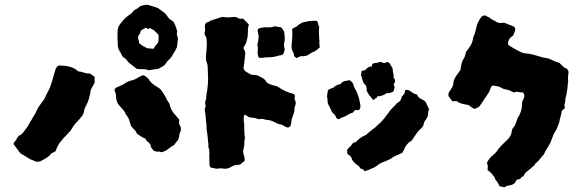

<svg xmlns="http://www.w3.org/2000/svg" viewBox="-20 -733 2536 834"><path d="M753 -566Q752 -559 751.5 -553Q751 -547 750 -539Q749 -537 749 -534Q749 -531 749 -529Q746 -523 743 -517Q740 -511 737 -506Q731 -496 724.5 -486Q718 -476 708 -468Q704 -464 701.5 -459.5Q699 -455 695 -450Q689 -446 682 -442Q675 -438 668 -434L624 -428Q614 -433 600.5 -432.5Q587 -432 574 -434Q565 -441 557.5 -447Q550 -453 542 -459Q539 -461 537 -464Q535 -467 532 -470Q525 -480 516 -484Q515 -485 513.5 -486.5Q512 -488 511 -489Q507 -500 500.5 -509.5Q494 -519 492 -532Q491 -549 490.5 -566.5Q490 -584 491 -601Q493 -617 500 -626Q508 -637 517 -647Q526 -657 537 -665Q542 -669 547.5 -672.5Q553 -676 557 -682Q560 -687 564.5 -689.5Q569 -692 574 -695Q579 -697 583 -701Q587 -705 591 -707Q598 -709 604.5 -710.5Q611 -712 619 -713Q630 -709 641.5 -706Q653 -703 666 -698Q673 -693 680.5 -687.5Q688 -682 695 -677Q703 -669 709 -659.5Q715 -650 725 -645Q731 -642 734.5 -636.5Q738 -631 741 -624Q743 -617 745.5 -610.5Q748 -604 750 -598Q747 -590 748.5 -582Q750 -574 753 -566ZM669 -568Q669 -572 669 -575.5Q669 -579 667 -584Q663 -588 657.5 -593Q652 -598 646 -604Q642 -603 638.5 -607Q635 -611 630 -611Q629 -610 627.5 -609Q626 -608 624 -607Q623 -606 620 -608Q615 -615 610 -611Q604 -607 598 -604Q592 -601 590 -595Q590 -588 585 -583.5Q580 -579 581 -574Q578 -568 581.5 -560.5Q585 -553 584 -547Q585 -546 586 -544.5Q587 -543 588 -542Q602 -531 619 -524Q620 -524 621.5 -523.5Q623 -523 624 -523Q629 -522 635 -522Q641 -522 647 -521Q649 -525 651 -528Q653 -531 656 -535Q658 -538 661.5 -541.5Q665 -545 667 -549Q668 -553 668.5 -558Q669 -563 669 -568ZM391 -373 375 -345Q372 -326 367 -307Q362 -288 352 -271Q346 -260 344 -246Q344 -241 341 -236.5Q338 -232 336 -229Q331 -223 326 -216.5Q321 -210 316 -205Q309 -199 303.5 -191.5Q298 -184 293 -176Q290 -171 287 -166Q284 -161 279 -158Q278 -157 277 -155.5Q276 -154 275 -153Q258 -136 243.5 -118Q229 -100 222 -77Q215 -72 207.5 -69Q200 -66 197 -59Q181 -45 160 -35Q148 -28 133 -32Q128 -35 122.5 -37Q117 -39 112 -41Q102 -47 91.5 -53.5Q81 -60 69 -67Q62 -75 54.5 -86Q47 -97 39 -107Q39 -113 43 -116.5Q47 -120 49 -124Q52 -129 54.5 -133.5Q57 -138 61 -143Q72 -147 79 -155.5Q86 -164 93 -174Q101 -184 106 -194Q111 -204 118 -214Q123 -224 129 -233Q135 -242 139 -252Q144 -263 150 -272Q156 -281 163 -290Q168 -296 172 -302Q176 -308 178 -315Q183 -326 189 -336.5Q195 -347 199 -358Q204 -374 209 -390Q214 -406 218 -422Q220 -426 220.5 -429Q221 -432 222 -435Q226 -442 231 -446Q236 -450 244 -448Q261 -448 276 -445Q291 -442 305 -434Q308 -432 312 -429.5Q316 -427 320 -423Q333 -422 345 -417.5Q357 -413 370 -414Q376 -410 381 -406.5Q386 -403 391 -399ZM765 -164Q764 -162 763 -159.5Q762 -157 761 -155Q758 -148 758 -140.5Q758 -133 753 -125Q749 -120 745 -115Q741 -110 736 -103Q723 -96 711 -86Q699 -76 682 -72Q675 -72 673.5 -74Q672 -76 664 -74Q662 -72 659 -75Q656 -78 653 -76Q652 -75 647 -79Q647 -81 644.5 -82.5Q642 -84 642 -85Q642 -88 638.5 -90.5Q635 -93 636 -95Q634 -104 633 -106Q632 -108 626 -114Q615 -121 611 -132Q606 -132 601 -135Q594 -139 588 -143.5Q582 -148 575 -152Q571 -163 563.5 -170Q556 -177 549 -186Q547 -192 545 -199Q543 -206 541 -212Q539 -218 535.5 -224Q532 -230 527 -235Q523 -247 515 -256Q507 -265 498 -275Q492 -281 489.5 -288Q487 -295 485 -302Q484 -307 484 -314Q484 -321 483 -325Q482 -330 479.5 -335Q477 -340 478 -346Q480 -347 481.5 -349.5Q483 -352 484 -352Q496 -357 507.5 -362.5Q519 -368 529 -375Q533 -377 537 -379Q541 -381 545 -382Q556 -384 566 -388.5Q576 -393 585 -399L599 -406Q605 -406 609.5 -403Q614 -400 618 -397Q621 -394 624 -391Q627 -388 629 -384Q642 -366 665 -354Q678 -347 684 -336Q689 -328 693.5 -321.5Q698 -315 702 -307Q704 -300 708 -294.5Q712 -289 716 -283Q721 -256 739 -236Q744 -231 749 -225Q754 -219 759 -213Q758 -209 758 -204.5Q758 -200 758 -195Q759 -194 760 -191.5Q761 -189 762 -187Q768 -177 765 -164Z M1265 -286Q1264 -278 1261 -270.5Q1258 -263 1259 -254Q1259 -250 1257 -244Q1255 -237 1252 -229.5Q1249 -222 1247 -214Q1246 -207 1245 -200.5Q1244 -194 1243 -189Q1235 -174 1221 -182Q1214 -186 1207.5 -189.5Q1201 -193 1193 -194Q1187 -194 1182 -198Q1165 -206 1159 -208.5Q1153 -211 1134 -213Q1128 -214 1122.5 -216Q1117 -218 1110 -216Q1105 -214 1099.5 -216.5Q1094 -219 1089 -220Q1084 -221 1078 -221.5Q1072 -222 1067 -223Q1063 -222 1053 -229.5Q1043 -237 1041 -233Q1037 -223 1039.5 -203.5Q1042 -184 1041 -175Q1041 -154 1044 -130Q1041 -123 1041.5 -116.5Q1042 -110 1041 -102Q1040 -95 1038.5 -89Q1037 -83 1036 -78Q1036 -66 1040.5 -54.5Q1045 -43 1041 -32Q1033 -28 1031.5 -25.5Q1030 -23 1022 -18Q1012 -17 998 -15Q989 -11 979 -5.5Q969 0 955 0Q944 -2 939.5 -2Q935 -2 921 0Q915 -1 908.5 -2.5Q902 -4 896 -5Q890 -10 890 -18Q890 -28 889.5 -37.5Q889 -47 889 -56Q890 -65 889.5 -73Q889 -81 887 -89Q884 -96 885 -102.5Q886 -109 884 -116Q883 -127 882 -138.5Q881 -150 879 -161Q877 -172 877 -183.5Q877 -195 875 -206Q874 -215 873.5 -225Q873 -235 871 -245Q868 -258 872 -269Q876 -273 873 -275Q869 -286 873 -296Q877 -306 876 -316Q881 -342 883 -367Q885 -392 883 -417Q882 -430 882 -442.5Q882 -455 876 -466Q876 -473 875 -479.5Q874 -486 875 -493Q877 -511 878 -530Q879 -549 877 -568Q876 -570 874.5 -573Q873 -576 872 -578Q868 -586 868 -589Q872 -598 870.5 -607.5Q869 -617 871 -627Q875 -635 882.5 -637Q890 -639 896 -644Q907 -648 918 -651Q929 -654 940 -658Q943 -659 946.5 -659.5Q950 -660 953 -659Q963 -657 972.5 -657.5Q982 -658 991 -659Q1005 -661 1015 -654Q1020 -651 1025.5 -651.5Q1031 -652 1036 -652L1061 -627Q1057 -615 1057 -602Q1057 -589 1056 -576Q1055 -569 1051.5 -555Q1048 -541 1043 -536Q1034 -525 1042 -514Q1044 -513 1044 -510Q1044 -507 1045 -505Q1047 -502 1045 -498Q1044 -483 1042 -468.5Q1040 -454 1038 -439Q1038 -431 1045 -424Q1051 -420 1057 -416.5Q1063 -413 1070 -409Q1078 -408 1084.5 -407.5Q1091 -407 1097 -406Q1110 -400 1122 -393Q1134 -386 1139 -374Q1151 -367 1162.5 -363.5Q1174 -360 1184 -358Q1220 -333 1258 -324Q1262 -317 1260.5 -311.5Q1259 -306 1260 -301Q1262 -298 1263 -294Q1264 -290 1265 -286ZM1369 -527Q1359 -518 1354 -514.5Q1349 -511 1340 -507Q1332 -504 1326 -499Q1311 -487 1290 -489H1286Q1282 -487 1277.5 -485Q1273 -483 1268 -481Q1257 -487 1257 -494Q1256 -502 1252.5 -508Q1249 -514 1247 -521Q1246 -532 1247 -543Q1248 -554 1249 -565Q1251 -585 1249 -607Q1254 -612 1260.5 -614Q1267 -616 1272 -621Q1277 -626 1283 -629Q1289 -632 1293 -635Q1299 -637 1303.5 -637.5Q1308 -638 1312 -639Q1317 -641 1322.5 -641.5Q1328 -642 1333 -642Q1338 -642 1342.5 -642.5Q1347 -643 1351 -643Q1357 -643 1358 -639Q1362 -635 1362 -630Q1362 -625 1365 -620Q1367 -618 1366.5 -614.5Q1366 -611 1366 -608Q1365 -596 1365.5 -584.5Q1366 -573 1367 -562Q1368 -558 1367.5 -554Q1367 -550 1367 -545Q1367 -540 1368 -535.5Q1369 -531 1369 -527ZM1217 -566Q1217 -563 1217 -560Q1217 -557 1216 -554Q1211 -537 1216 -522Q1217 -515 1214.5 -509.5Q1212 -504 1211 -499Q1206 -493 1199 -493Q1197 -492 1193.5 -492Q1190 -492 1188 -491Q1178 -487 1166 -485.5Q1154 -484 1142 -484Q1133 -484 1124.5 -482.5Q1116 -481 1106 -482Q1102 -486 1102 -488Q1101 -492 1100 -496.5Q1099 -501 1099 -505Q1099 -513 1100 -520.5Q1101 -528 1098 -535Q1098 -537 1098.5 -540Q1099 -543 1099 -545Q1102 -553 1102 -560Q1105 -576 1101 -589Q1100 -592 1099.5 -596.5Q1099 -601 1099 -605Q1104 -610 1109 -611Q1114 -612 1119 -613Q1125 -614 1131 -614.5Q1137 -615 1143 -614Q1151 -614 1158.5 -615Q1166 -616 1173 -619Q1180 -618 1187 -616.5Q1194 -615 1201 -614L1205 -610Q1208 -606 1210.5 -602Q1213 -598 1214 -595Q1216 -587 1216 -580Q1216 -573 1217 -566Z M1694 -354 1690 -337Q1688 -336 1686 -334Q1679 -330 1671 -329Q1663 -328 1655 -327L1654 -325Q1651 -322 1642 -319Q1633 -315 1627 -315H1620Q1619 -312 1617 -309.5Q1615 -307 1611 -306Q1609 -305 1606.5 -302Q1604 -299 1601 -298Q1597 -303 1592.5 -309.5Q1588 -316 1583 -320Q1581 -324 1578.5 -328.5Q1576 -333 1573 -338Q1573 -343 1572.5 -348.5Q1572 -354 1571 -359Q1567 -364 1562.5 -369Q1558 -374 1556 -381Q1555 -383 1554.5 -386Q1554 -389 1552 -391V-398Q1551 -400 1550 -401.5Q1549 -403 1548 -405Q1549 -411 1549.5 -417Q1550 -423 1554 -427H1562Q1564 -428 1565 -428Q1566 -428 1567 -429Q1578 -444 1596 -445Q1596 -449 1596.5 -451Q1597 -453 1597 -455Q1601 -457 1604 -458Q1607 -459 1611 -460Q1613 -459 1618.5 -460.5Q1624 -462 1628 -463Q1634 -465 1639 -462.5Q1644 -460 1647 -459Q1650 -459 1654 -461Q1658 -463 1662 -463Q1671 -463 1674 -455Q1676 -451 1679 -446.5Q1682 -442 1685 -437Q1686 -431 1686.5 -424.5Q1687 -418 1689 -412Q1690 -409 1690 -404Q1688 -396 1693 -391Q1699 -382 1694 -374Q1693 -373 1692.5 -371Q1692 -369 1690 -368ZM1544 -283Q1546 -276 1545.5 -268.5Q1545 -261 1539 -255Q1535 -254 1530.5 -255Q1526 -256 1523 -254Q1519 -253 1517.5 -249.5Q1516 -246 1512 -244Q1511 -243 1509 -242Q1507 -241 1505 -241Q1501 -241 1494.5 -236.5Q1488 -232 1482 -229Q1474 -225 1466.5 -223Q1459 -221 1456 -217Q1455 -215 1450.5 -215.5Q1446 -216 1444 -218Q1440 -222 1440 -224Q1438 -230 1432.5 -236Q1427 -242 1422 -246Q1420 -251 1418 -256Q1416 -261 1413 -266Q1411 -271 1408.5 -275Q1406 -279 1404 -283Q1403 -291 1402.5 -300Q1402 -309 1400 -316Q1402 -321 1402.5 -328.5Q1403 -336 1404 -340Q1409 -346 1415 -347.5Q1421 -349 1427 -352Q1431 -354 1433.5 -357Q1436 -360 1442 -362Q1444 -364 1450 -365.5Q1456 -367 1459 -368Q1461 -370 1463.5 -373Q1466 -376 1468 -377Q1475 -381 1480.5 -381.5Q1486 -382 1490 -383Q1492 -384 1494 -384Q1496 -384 1497 -385Q1510 -379 1515 -366Q1517 -355 1522.5 -346.5Q1528 -338 1532 -328Q1536 -318 1539.5 -305Q1543 -292 1544 -283ZM1841 -250Q1840 -248 1839.5 -241.5Q1839 -235 1839 -233Q1838 -226 1833 -218.5Q1828 -211 1824 -205Q1821 -200 1820.5 -194Q1820 -188 1816 -183Q1812 -177 1805.5 -171.5Q1799 -166 1794 -160Q1783 -145 1774 -131Q1770 -122 1759 -116Q1755 -114 1751 -109Q1747 -104 1743 -99Q1739 -93 1735.5 -84.5Q1732 -76 1728 -70Q1714 -62 1700.5 -57Q1687 -52 1677 -43Q1670 -40 1663 -36.5Q1656 -33 1650 -31Q1634 -26 1621 -16Q1614 -9 1604 -5Q1594 -1 1585 3Q1580 6 1575 7Q1570 8 1565 10Q1562 11 1561 8Q1560 5 1558 3Q1555 2 1552 1Q1549 0 1546 -1Q1544 -4 1542 -6.5Q1540 -9 1538 -12Q1534 -14 1526 -20.5Q1518 -27 1511 -37Q1509 -40 1508 -44Q1507 -48 1504 -52Q1502 -56 1497.5 -58.5Q1493 -61 1490 -64Q1487 -70 1488 -71.5Q1489 -73 1488 -77Q1487 -82 1490.5 -86Q1494 -90 1497 -93Q1504 -98 1509.5 -107Q1515 -116 1525 -115Q1541 -134 1565 -145Q1567 -146 1568 -146Q1569 -146 1570 -147Q1579 -156 1589 -163.5Q1599 -171 1609 -179Q1615 -185 1621.5 -190.5Q1628 -196 1634 -202Q1639 -208 1645 -214Q1651 -220 1655 -227Q1659 -233 1663.5 -238Q1668 -243 1672 -250Q1673 -252 1675.5 -254Q1678 -256 1679 -258Q1684 -264 1690.5 -270Q1697 -276 1702 -283Q1704 -285 1706.5 -286Q1709 -287 1711 -289Q1719 -295 1721 -299.5Q1723 -304 1726 -314Q1727 -316 1732 -321Q1737 -326 1738 -330Q1739 -333 1739 -336.5Q1739 -340 1741 -342Q1752 -345 1764.5 -335.5Q1777 -326 1785 -324Q1791 -324 1793 -319Q1795 -315 1797 -312Q1804 -305 1813.5 -301Q1823 -297 1830 -289Q1832 -281 1839 -269Q1846 -257 1841 -250ZM1659 -327V-326Q1659 -326 1659 -326.5Q1659 -327 1658 -327Z M2449 -414Q2447 -399 2447 -394.5Q2447 -390 2448 -379Q2447 -372 2446 -365.5Q2445 -359 2445 -352Q2444 -343 2442.5 -334.5Q2441 -326 2439 -316Q2436 -307 2435.5 -297.5Q2435 -288 2432 -277Q2431 -276 2432 -273Q2433 -270 2434 -268Q2433 -261 2428 -258Q2423 -255 2420 -250Q2418 -237 2414.5 -225Q2411 -213 2409 -201Q2405 -191 2401.5 -181Q2398 -171 2392 -162Q2387 -155 2383.5 -146.5Q2380 -138 2377 -129Q2371 -111 2360.5 -95Q2350 -79 2342 -62Q2335 -55 2329 -47Q2323 -39 2316 -32Q2314 -30 2311 -27.5Q2308 -25 2306 -23Q2303 -16 2297 -11.5Q2291 -7 2286 -2Q2280 3 2274.5 7.5Q2269 12 2263 17Q2259 21 2256.5 27.5Q2254 34 2246 36Q2244 36 2243 39Q2242 42 2240 44Q2236 45 2232 46Q2228 47 2224 48Q2222 52 2220 55Q2218 58 2216 62Q2206 71 2193.5 72Q2181 73 2170 81Q2165 79 2160 78Q2155 77 2150 76Q2146 66 2139 56Q2135 51 2132 46.5Q2129 42 2128 36Q2121 27 2114 19.5Q2107 12 2098 6Q2098 1 2098.5 -3.5Q2099 -8 2099 -12Q2098 -15 2097 -19Q2096 -23 2095 -26Q2105 -46 2122 -60Q2131 -66 2139 -77Q2144 -85 2150.5 -92.5Q2157 -100 2164 -107Q2169 -112 2174 -116.5Q2179 -121 2183 -125Q2195 -137 2200 -150Q2202 -155 2202.5 -160.5Q2203 -166 2205 -171Q2207 -176 2210 -179.5Q2213 -183 2216 -187Q2218 -193 2221 -200Q2224 -207 2226 -213Q2227 -215 2228 -218.5Q2229 -222 2231 -224Q2248 -251 2248 -284Q2248 -291 2249 -293Q2251 -298 2253.5 -302.5Q2256 -307 2257 -311Q2258 -317 2257 -322.5Q2256 -328 2250 -332Q2241 -331 2231.5 -333.5Q2222 -336 2213 -331Q2203 -336 2194 -340Q2185 -344 2174 -345Q2165 -347 2159 -351Q2151 -356 2142 -358Q2133 -360 2125 -361Q2122 -362 2118 -360Q2115 -359 2113.5 -355.5Q2112 -352 2111 -350Q2107 -337 2100.5 -327Q2094 -317 2087 -307Q2080 -297 2074 -287.5Q2068 -278 2060 -268Q2056 -267 2052 -264.5Q2048 -262 2043 -260Q2035 -261 2029 -266.5Q2023 -272 2014 -277Q2013 -277 2009 -278Q2005 -279 2002 -279Q1992 -281 1983.5 -283.5Q1975 -286 1967 -291Q1966 -293 1965 -293Q1964 -293 1962 -294Q1958 -294 1954 -293.5Q1950 -293 1945 -293L1927 -317L1928 -316V-328Q1931 -333 1933.5 -337.5Q1936 -342 1940 -347Q1950 -362 1950 -377Q1951 -384 1954 -390Q1957 -396 1960 -401Q1965 -408 1970 -415Q1975 -422 1980 -429Q1981 -434 1981.5 -439Q1982 -444 1983 -448Q1985 -455 1986.5 -461.5Q1988 -468 1991 -473Q1997 -481 2000 -490.5Q2003 -500 2005 -509Q2017 -523 2025 -537Q2033 -551 2035 -568Q2035 -573 2040 -581Q2042 -586 2044 -592.5Q2046 -599 2047 -605Q2050 -621 2056 -635Q2062 -649 2073 -662L2083 -666Q2089 -666 2090 -665Q2096 -661 2102 -658.5Q2108 -656 2113 -651Q2119 -647 2125 -644.5Q2131 -642 2136 -638Q2142 -634 2149 -633.5Q2156 -633 2163 -634H2171Q2182 -630 2191 -626Q2200 -622 2209 -619Q2220 -614 2218 -603Q2217 -598 2214.5 -592Q2212 -586 2210 -580Q2206 -577 2203 -574Q2200 -571 2195 -568Q2191 -561 2188.5 -555Q2186 -549 2187 -541Q2189 -536 2192 -535Q2202 -529 2212.5 -522.5Q2223 -516 2234 -511Q2241 -507 2248 -504.5Q2255 -502 2263 -501Q2281 -500 2298.5 -495Q2316 -490 2333 -485Q2337 -484 2339.5 -483Q2342 -482 2346 -482Q2364 -480 2380 -471Q2388 -467 2395.5 -464.5Q2403 -462 2410 -460Q2419 -451 2426 -444Q2433 -437 2442 -435Q2452 -424 2449 -414Z"/></svg>

Font: Daruma Drop One
Style: Regular
Weight: 400
Designer: Maniackers Design
Version: Version 1.000